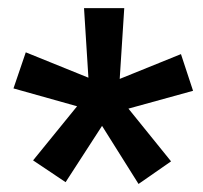

<svg xmlns="http://www.w3.org/2000/svg" viewBox="-20 -731 500 473"><path d="M141.6 -282.2 231.4 -420.9 321.3 -277.8 401.4 -333.5 296.4 -463.4 455.6 -507.3 425.8 -597.7 274.9 -536.6 286.1 -710.9H187L197.8 -539.6L43.5 -602.1L13.2 -513.2L169.9 -469.2L61.5 -335.9Z"/></svg>

Font: Vazirmatn ExtraBold
Style: Regular
Weight: 800
Designer: Saber Rastikerdar
Foundry: Saber Rastikerdar
Version: Version 33.003